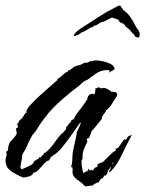

<svg xmlns="http://www.w3.org/2000/svg" viewBox="-22 -650 522 690"><path d="M284 20Q274 8 263.5 1.5Q253 -5 245.5 -13.5Q238 -22 238 -37H240L237 -52L234 -49L232 -46Q233 -50 234 -53.5Q235 -57 236 -60Q237 -65 237.5 -69.5Q238 -74 238 -79Q238 -92 240 -104.5Q242 -117 245 -129Q248 -141 250.5 -153.5Q253 -166 255 -180H257L268 -206L267 -211Q265 -207 264 -206Q263 -204 261 -202Q250 -186 234 -163.5Q218 -141 202 -121.5Q186 -102 173 -94Q165 -89 162 -86.5Q159 -84 155 -74Q145 -72 135.5 -61Q126 -50 117 -40Q108 -30 97 -29L96 -24Q90 -18 80 -15.5Q70 -13 62 -12Q40 -20 19 -34Q-2 -48 -2 -73Q-2 -83 1 -90H2V-95Q0 -98 1 -103Q2 -108 4 -108L5 -107Q7 -110 7.5 -117Q8 -124 8 -126L10 -128Q10 -135 17 -143Q24 -151 30.5 -158Q37 -165 37 -168Q38 -169 38 -171Q38 -176 37 -179Q35 -183 36 -186V-190H40L43 -195V-197Q40 -199 40 -200V-202Q40 -205 42 -207L45 -210V-211Q45 -212 46 -213V-215L51 -220Q55 -224 57 -225Q65 -236 70 -245H74L75 -244Q74 -246 73.5 -247Q73 -248 73 -249Q73 -257 86.5 -272Q100 -287 119 -304.5Q138 -322 156 -337.5Q174 -353 184 -362V-367H186Q190 -369 194.5 -373Q199 -377 204 -381Q214 -391 221 -392L223 -397L229 -398Q230 -399 231 -400Q232 -401 233 -402Q235 -403 236 -403Q237 -403 238 -404L239 -405L241 -406V-407Q241 -407 241 -407.5Q241 -408 242 -409L260 -416L262 -415L276 -421L279 -424H280L293 -425L300 -429L302 -431V-430L303 -431L305 -429Q314 -433 323 -433Q332 -433 347 -430Q362 -427 375 -420.5Q388 -414 390 -403V-401L369 -389Q371 -394 372 -395V-396Q372 -398 368 -398H362Q341 -398 323.5 -386Q306 -374 290 -362Q281 -360 271 -350Q261 -340 253 -335Q214 -305 182.5 -275.5Q151 -246 123 -205Q118 -197 110 -184.5Q102 -172 96 -167Q91 -158 86 -149Q81 -140 77 -130Q73 -120 68 -111Q63 -102 58 -94Q58 -82 55 -71Q53 -65 53 -61Q52 -58 52 -55Q52 -52 51 -50L55 -41Q67 -46 84 -54Q101 -62 101 -72Q107 -74 107 -74H109V-76Q111 -78 112 -78H115L118 -82V-87L122 -83L135 -96Q135 -101 142 -102Q159 -116 172 -135Q179 -145 186 -154Q193 -163 201 -171H203L216 -187L215 -191L229 -209H231Q233 -215 237 -221L240 -219L248 -230L247 -231Q252 -239 258 -247Q264 -255 270 -262Q276 -270 281.5 -278Q287 -286 292 -294Q292 -301 297 -307Q302 -313 310 -313L317 -311Q321 -318 321 -333Q326 -332 329 -335Q329 -335 335 -337V-335L343 -332Q347 -334 349 -334Q357 -334 365 -329.5Q373 -325 379 -320Q379 -318 380 -319Q380 -320 381 -320H386Q399 -320 399 -309V-306Q394 -299 389.5 -292Q385 -285 381 -278Q373 -264 359 -253V-251L343 -228L345 -224L311 -182L308 -181Q306 -174 303.5 -167.5Q301 -161 298 -154L289 -151Q291 -149 291 -146Q291 -142 292 -141Q284 -126 278.5 -111Q273 -96 275 -79Q272 -77 271.5 -73.5Q271 -70 271 -67Q271 -62 271.5 -57.5Q272 -53 273 -48Q274 -43 275 -38Q276 -33 277 -28L288 -34H291L292 -35L294 -38Q294 -41 297 -45L299 -37L308 -41V-37H309Q313 -37 315 -43Q317 -45 320 -47.5Q323 -50 327 -50L328 -52V-55Q328 -60 335 -63Q339 -64 341.5 -65.5Q344 -67 346 -67H347L373 -93H374Q376 -96 382.5 -101.5Q389 -107 394 -109V-116L401 -118H402L425 -150Q425 -149 427 -149Q429 -149 430 -148Q431 -148 433.5 -151.5Q436 -155 436 -157Q437 -158 438.5 -159.5Q440 -161 444 -162Q447 -164 449 -164.5Q451 -165 452 -166Q441 -145 432.5 -128Q424 -111 416 -94Q408 -77 398 -61.5Q388 -46 373 -31L369 -35L376 -44L375 -50L373 -49V-45L366 -38Q365 -25 357 -19H353L351 -20V-15L345 -8L342 -9L330 8V5L328 6Q326 7 324 8Q322 9 320 10Q314 12 313 16ZM384 -59Q384 -62 385 -63L387 -66L383 -65H384L381 -60L382 -61ZM474 -515Q472 -516 469.5 -516.5Q467 -517 465 -518Q462 -520 460.5 -524.5Q459 -529 454 -530Q454 -530 453.5 -530Q453 -530 454 -531Q451 -534 445 -541.5Q439 -549 435 -549Q435 -549 435.5 -550Q436 -551 435 -551V-552Q430 -552 428.5 -556.5Q427 -561 423 -563Q420 -566 416.5 -567Q413 -568 409 -570Q407 -572 406 -575Q405 -578 402 -579L396 -582Q394 -582 394 -583L380 -587Q375 -584 369 -581.5Q363 -579 361 -577Q354 -573 349 -572Q344 -571 339 -569Q332 -565 327.5 -561.5Q323 -558 316 -558Q314 -558 314 -553Q310 -555 297.5 -547Q285 -539 280 -537Q280 -536 279 -536Q274 -536 267 -530.5Q260 -525 255 -523Q252 -522 250 -522Q248 -522 246 -521Q246 -520 243 -520V-521Q243 -523 244.5 -526Q246 -529 252 -535Q259 -542 268 -547.5Q277 -553 286 -559Q312 -576 337.5 -592.5Q363 -609 390 -622Q394 -624 398 -626.5Q402 -629 406 -630L412 -629L415 -622H416L420 -615Q437 -603 447.5 -587.5Q458 -572 467 -553Q471 -547 475 -542Q479 -537 480 -529Q480 -520 478.5 -518Q477 -516 477 -516Q476 -516 476 -515.5Q476 -515 474 -515Z"/></svg>

Font: Water Brush
Style: Regular
Weight: 400
Designer: Robert E. Leuschke
Foundry: Robert E. Leuschke
Version: Version 1.010; ttfautohint (v1.8.4.7-5d5b)